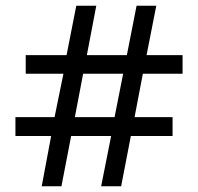

<svg xmlns="http://www.w3.org/2000/svg" viewBox="-20 -652 693 672"><path d="M159 -176H34V-242H171L202 -394H70V-459H213L247 -632H317L284 -459H424L458 -632H527L493 -459H619V-394H480L451 -242H584V-176H438L404 0H334L369 -176H229L195 0H126ZM381 -242 411 -394H271L242 -242Z"/></svg>

Font: lsinhala85
Style: Book
Weight: 400
Designer: Jelle Bosma - Monotype Design Team
Foundry: Monotype Imaging Inc.
Version: Version 2.003